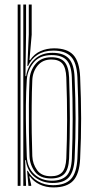

<svg xmlns="http://www.w3.org/2000/svg" viewBox="-20 -820 425 847"><path d="M58 0V-800H70.5V0ZM82.8 0V-800H95V-673.5L92.2 -484H95.2Q102.2 -529.5 132.8 -558.4Q163.2 -587.2 211.5 -587Q261.2 -586.8 284 -561.4Q306.8 -536 309 -479.2Q313.2 -384.8 313.4 -298.6Q313.5 -212.5 309.2 -121Q306.5 -64.8 284.6 -38.8Q262.8 -12.8 212.2 -12.8Q166.8 -12.8 133.4 -39.1Q100 -65.5 94 -113.5H91L95 0ZM216 6.8Q182.2 6.8 155 -6.2Q127.8 -19.2 112 -41.8H109.2L117.5 -5.2L117.8 0H105.5L99.5 -66.5H102.5Q118.2 -37 147.5 -20Q176.8 -3 213.5 -3Q267.2 -3 292.8 -30Q318.2 -57 321.5 -120.8Q325.8 -207.5 325.6 -296.8Q325.5 -386 321.5 -479.5Q318.5 -544.2 292.8 -570.5Q267 -596.8 215 -596.8Q174.5 -596.8 145.9 -578.4Q117.2 -560 103.8 -528.8H100.8L107 -668.2V-800H119.8V-666.8L110 -555.2H113Q130.8 -582 158.4 -594.4Q186 -606.8 218.8 -606.8Q276 -606.8 303.2 -577.8Q330.5 -548.8 333.5 -480.5Q337.8 -384 337.9 -297.8Q338 -211.5 333.5 -119.5Q330.2 -51.8 302.5 -22.5Q274.8 6.8 216 6.8ZM208.5 -22.8Q251.2 -22.8 273 -44.2Q294.8 -65.8 297 -121.2Q300.5 -209 300.6 -294.8Q300.8 -380.5 296.8 -479.5Q294.8 -532 273.9 -554.5Q253 -577 207.8 -577Q155.5 -577 128.2 -543.8Q101 -510.5 98.2 -468Q94.8 -416.2 94.2 -356.1Q93.8 -296 95 -237.2Q96.2 -178.5 98.2 -130.2Q100.5 -79.8 131.8 -51.2Q163 -22.8 208.5 -22.8ZM205 -32.8Q156 -32.8 133.8 -62.9Q111.5 -93 110.2 -130.8Q108.2 -180.5 107.6 -240.6Q107 -300.8 107.5 -360.1Q108 -419.5 110.2 -467Q112 -507 136.4 -537.2Q160.8 -567.5 206.8 -567.5Q246.5 -567.5 264.6 -546.9Q282.8 -526.2 284.8 -478.8Q288.2 -386 288.2 -299.4Q288.2 -212.8 284.8 -121.2Q282.8 -72.2 263.5 -52.5Q244.2 -32.8 205 -32.8ZM204.8 -42.5Q238 -42.5 254.2 -60.1Q270.5 -77.8 272.5 -121.5Q275.8 -204.5 276 -291.6Q276.2 -378.8 272.5 -478.5Q270.8 -521.2 255.1 -539.4Q239.5 -557.5 206.5 -557.5Q168.2 -557.5 146.2 -530.8Q124.2 -504 122.5 -466.5Q120.2 -416 119.8 -355.1Q119.2 -294.2 120 -235.1Q120.8 -176 122.5 -131.2Q124 -97 143.4 -69.8Q162.8 -42.5 204.8 -42.5Z"/></svg>

Font: Big Shoulders Inline Text Light
Style: Regular
Weight: 300
Designer: Patric King
Foundry: XO Type Co
Version: Version 1.000